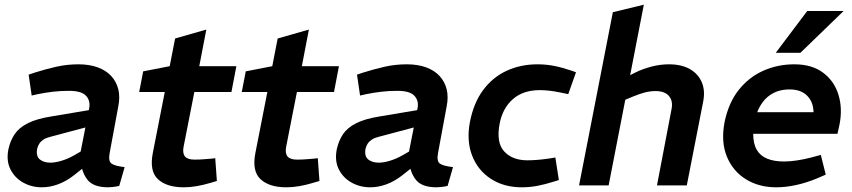

<svg xmlns="http://www.w3.org/2000/svg" viewBox="-20 -790 3630 818"><path d="M488 2Q475 5 462.5 6.5Q450 8 441 8Q377 8 352 -25Q327 -58 325 -103L320 -126L360 -329Q366 -361 346.5 -382Q327 -403 274 -403Q237 -403 204 -399Q171 -395 142 -389L115 -383L102 -472L129 -481Q173 -495 219 -505.5Q265 -516 314 -516Q361 -516 396.5 -503Q432 -490 454 -466Q476 -442 484 -409.5Q492 -377 484 -337L447 -137Q441 -104 454.5 -93.5Q468 -83 511 -78ZM158 8Q115 8 79 -12Q43 -32 24.5 -68.5Q6 -105 16 -155Q24 -191 42.5 -218.5Q61 -246 98.5 -265Q136 -284 199 -294L378 -324L363 -252L194 -207Q177 -203 165.5 -195.5Q154 -188 147.5 -178Q141 -168 138 -155Q133 -124 150 -110.5Q167 -97 195 -97Q215 -97 242 -105Q269 -113 297 -129L344 -156L355 -91L296 -44Q263 -18 228 -5Q193 8 158 8Z M763 8Q690 8 653 -26.5Q616 -61 631 -138L682 -398H573L590 -486L703 -508L726 -626L859 -664L829 -508H987L966 -398H808L762 -164Q757 -137 768 -123.5Q779 -110 808 -110Q832 -110 848 -111.5Q864 -113 880 -114L897 -116L904 -19L877 -11Q847 -2 818.5 3Q790 8 763 8Z M1200 8Q1127 8 1090 -26.5Q1053 -61 1068 -138L1119 -398H1010L1027 -486L1140 -508L1163 -626L1296 -664L1266 -508H1424L1403 -398H1245L1199 -164Q1194 -137 1205 -123.5Q1216 -110 1245 -110Q1269 -110 1285 -111.5Q1301 -113 1317 -114L1334 -116L1341 -19L1314 -11Q1284 -2 1255.5 3Q1227 8 1200 8Z M1887 2Q1874 5 1861.5 6.5Q1849 8 1840 8Q1776 8 1751 -25Q1726 -58 1724 -103L1719 -126L1759 -329Q1765 -361 1745.5 -382Q1726 -403 1673 -403Q1636 -403 1603 -399Q1570 -395 1541 -389L1514 -383L1501 -472L1528 -481Q1572 -495 1618 -505.5Q1664 -516 1713 -516Q1760 -516 1795.5 -503Q1831 -490 1853 -466Q1875 -442 1883 -409.5Q1891 -377 1883 -337L1846 -137Q1840 -104 1853.5 -93.5Q1867 -83 1910 -78ZM1557 8Q1514 8 1478 -12Q1442 -32 1423.5 -68.5Q1405 -105 1415 -155Q1423 -191 1441.5 -218.5Q1460 -246 1497.5 -265Q1535 -284 1598 -294L1777 -324L1762 -252L1593 -207Q1576 -203 1564.5 -195.5Q1553 -188 1546.5 -178Q1540 -168 1537 -155Q1532 -124 1549 -110.5Q1566 -97 1594 -97Q1614 -97 1641 -105Q1668 -113 1696 -129L1743 -156L1754 -91L1695 -44Q1662 -18 1627 -5Q1592 8 1557 8Z M2203 8Q2127 8 2071.5 -28Q2016 -64 1991.5 -127Q1967 -190 1982 -270Q1998 -352 2038.5 -406.5Q2079 -461 2138.5 -488.5Q2198 -516 2270 -516Q2307 -516 2342 -509Q2377 -502 2418 -488L2434 -482L2401 -389L2367 -396Q2343 -401 2321.5 -403.5Q2300 -406 2280 -406Q2209 -406 2165.5 -368Q2122 -330 2109 -265Q2093 -183 2128 -145Q2163 -107 2227 -107Q2268 -107 2322 -115L2346 -119L2361 -23L2342 -17Q2301 -4 2268.5 2Q2236 8 2203 8Z M2447 0 2591 -738 2723 -770 2656 -425 2613 -444 2691 -483Q2720 -497 2756.5 -506.5Q2793 -516 2830 -516Q2883 -516 2918.5 -496Q2954 -476 2969.5 -440.5Q2985 -405 2976 -358L2906 0H2779L2841 -325Q2848 -360 2830 -381Q2812 -402 2773 -402Q2751 -402 2729 -396.5Q2707 -391 2680 -380L2644 -365L2573 0Z M3287 8Q3213 8 3157.5 -26.5Q3102 -61 3076.5 -123.5Q3051 -186 3067 -270Q3084 -352 3127 -406.5Q3170 -461 3231.5 -488.5Q3293 -516 3364 -516Q3439 -516 3486.5 -480.5Q3534 -445 3552 -387Q3570 -329 3557 -261L3548 -220H3189Q3189 -178 3204 -152Q3219 -126 3248.5 -114Q3278 -102 3320 -102Q3346 -102 3375.5 -106.5Q3405 -111 3436 -119L3477 -130L3498 -46L3461 -30Q3415 -11 3371 -1.5Q3327 8 3287 8ZM3206 -312H3446Q3445 -356 3418.5 -382.5Q3392 -409 3344 -409Q3295 -409 3260 -384.5Q3225 -360 3206 -312ZM3285 -565 3419 -743H3574L3390 -565Z"/></svg>

Font: REM Medium Medium
Style: Italic
Weight: 500
Italic angle: -11°
Version: Version 1.005;gftools[0.9.28]